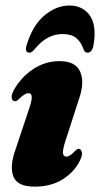

<svg xmlns="http://www.w3.org/2000/svg" viewBox="-20 -686 373 716"><path d="M227.5 -102Q241 -102 261 -124Q268 -131 273 -131Q281.5 -131 285 -119.5Q288.5 -108 278 -87Q257.5 -45 214.2 -17.5Q171 10 109 10Q44.5 10 30 -27.8Q15.5 -65.5 37 -126L90.5 -286.5Q108 -338.5 86.5 -338.5Q79 -338.5 70.8 -333.5Q62.5 -328.5 48 -314Q41 -308.5 36 -308.5Q27 -308.5 24 -319.2Q21 -330 31 -349Q57.5 -397 102.5 -427.5Q147.5 -458 202 -458Q261.5 -458 278.8 -419Q296 -380 275.5 -319.5L224 -160.5Q213.5 -128 214.8 -115Q216 -102 227.5 -102ZM213.3 -559Q185 -559 160 -546.2Q135 -533.5 110.7 -504.5Q99 -489.5 89.1 -489.5Q80.1 -489.5 77.6 -497.5Q75.2 -505.5 79.7 -519Q102.2 -592.5 146.3 -629Q190.4 -665.5 239 -665.5Q287.6 -665.5 314.3 -629Q341.1 -592.5 329 -519Q324 -489.5 306 -489.5Q295.2 -489.5 290.7 -504.5Q280.8 -531.5 263 -545.2Q245.3 -559 213.3 -559Z"/></svg>

Font: Fraunces 144pt Soft Black
Style: Italic
Weight: 900
Italic angle: -16°
Version: Version 1.000;[b76b70a41]